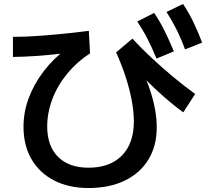

<svg xmlns="http://www.w3.org/2000/svg" viewBox="-20 -875 1040 964"><path d="M424 69Q325 69 251.5 31Q178 -7 138 -76Q98 -145 98 -239Q98 -312 124 -382Q150 -452 198 -515.5Q246 -579 315 -631L329 -611Q245 -600 177.5 -595Q110 -590 45 -589V-690Q98 -690 152.5 -693.5Q207 -697 272.5 -703Q338 -709 426 -720L432 -607Q368 -566 319 -507Q270 -448 243.5 -379Q217 -310 217 -240Q217 -142 271.5 -87.5Q326 -33 424 -33Q532 -33 592 -94Q652 -155 652 -265Q652 -314 641.5 -370.5Q631 -427 611 -488.5Q591 -550 563 -612L645 -681Q687 -635 740 -585.5Q793 -536 849.5 -489Q906 -442 960 -403L900 -311Q870 -333 836.5 -360.5Q803 -388 765 -423.5Q727 -459 680 -505L690 -527Q716 -475 733 -424Q750 -373 758.5 -326Q767 -279 767 -235Q767 -143 725.5 -74.5Q684 -6 607 31.5Q530 69 424 69ZM766 -581Q743 -636 720.5 -680Q698 -724 669 -767L754 -810Q784 -766 807 -719Q830 -672 853 -617ZM909 -627Q888 -684 865.5 -728.5Q843 -773 816 -815L899 -855Q929 -810 951.5 -763Q974 -716 995 -661Z"/></svg>

Font: M PLUS 2 Thin SemiBold
Style: Regular
Weight: 600
Version: Version 1.001